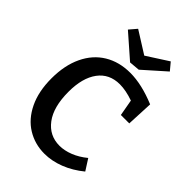

<svg xmlns="http://www.w3.org/2000/svg" viewBox="-271 -1053 1178 1178"><g transform="rotate(45 318.5 -463.5)"><path d="M599 -89Q539 -40 473.5 -14.5Q408 11 344 11Q261 11 193.5 -30.5Q126 -72 87 -153Q48 -234 48 -347Q48 -460 87.5 -543Q127 -626 199 -669.5Q271 -713 367 -713Q466 -713 589 -662L581 -489H508L489 -595Q423 -618 371 -618Q280 -618 230 -550.5Q180 -483 180 -363Q180 -231 233.5 -160Q287 -89 375 -89Q417 -89 463 -107Q509 -125 553 -161ZM352 -848 492 -938 532 -890 389 -763 320 -757 168 -890 209 -938Z"/></g></svg>

Font: Bitter Pro SemiBold
Style: Regular
Weight: 600
Designer: Sol Matas, and Bitter project Authors
Foundry: Sol Matas
Version: Version 1.010